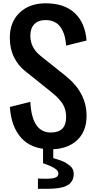

<svg xmlns="http://www.w3.org/2000/svg" viewBox="-20 -904 578 1174"><path d="M305.7 63Q320.3 66.9 331.5 70.6Q342.8 74.2 358.6 80.3Q374.5 86.4 386 93.8Q397.5 101.1 408.4 110.1Q419.4 119.1 425 131.1Q430.7 143.1 430.7 156.7Q430.7 169.4 428.5 180.7Q426.3 191.9 421.1 200.4Q416 209 409.7 215.8Q403.3 222.7 394.3 227.8Q385.3 232.9 376.2 236.6Q367.2 240.2 355 242.7Q342.8 245.1 331.8 246.8Q320.8 248.5 306.4 249.3Q292 250 280.5 250.2Q269 250.5 253.9 250.5H211.9V188Q219.2 188 237.3 188.5Q255.4 189 264.6 189Q280.8 189 292.2 187.7Q303.7 186.5 314.7 183.3Q325.7 180.2 331.3 173.3Q336.9 166.5 336.9 156.7Q336.9 149.9 333.5 143.6Q330.1 137.2 322.8 131.6Q315.4 126 308.6 121.6Q301.8 117.2 291 112.5Q280.3 107.9 273.7 105.2Q267.1 102.5 256.6 98.9Q246.1 95.2 243.2 94.2V0.5H305.7ZM384.3 -625Q382.3 -657.7 374.8 -684.6Q367.2 -711.4 353 -733.9Q338.9 -756.3 314.9 -768.8Q291 -781.2 259.3 -781.2Q214.4 -781.2 189.9 -756.1Q165.5 -731 165.5 -686Q165.5 -612.3 228 -562.5L384.3 -437.5Q509.3 -336.4 509.3 -195.8Q509.3 -99.6 450 -45.4Q390.6 8.8 290.5 8.8Q172.4 8.8 110.1 -60.5Q47.9 -129.9 40.5 -250L165.5 -281.2Q174.8 -93.8 290.5 -93.8Q384.3 -93.8 384.3 -187.5Q384.3 -215.3 376.7 -239Q369.1 -262.7 353.5 -282.5Q337.9 -302.2 325.2 -314.2Q312.5 -326.2 290.5 -343.8L134.3 -468.8Q91.3 -502.4 65.7 -554.4Q40 -606.4 40 -672.9Q40 -769.5 100.1 -826.7Q160.2 -883.8 259.3 -883.8Q373.5 -883.8 437 -824.2Q500.5 -764.6 509.3 -656.2Z"/></svg>

Font: Oswald
Style: Stencbab
Weight: 400
Designer: Mathieu Le Lay
Foundry: Mathieu Le Lay
Version: Version 1.000